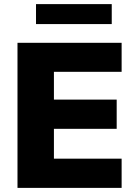

<svg xmlns="http://www.w3.org/2000/svg" viewBox="-20 -913 643 933"><path d="M65 0V-705H571V-564H242V-429H547V-287H242V-142H571V0ZM155 -796V-893H523V-796Z"/></svg>

Font: Mulish Black
Style: Regular
Weight: 900
Designer: Vernon Adams
Foundry: Vernon Adams
Version: Version 3.603; ttfautohint (v1.8.3)